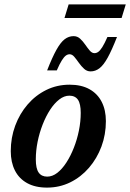

<svg xmlns="http://www.w3.org/2000/svg" viewBox="-20 -842 592 874"><path d="M297 -456.5Q350.5 -456.5 387.2 -436Q424 -415.5 443 -378.2Q462 -341 462 -290.5Q462 -229.5 441.8 -175Q421.5 -120.5 385 -78.2Q348.5 -36 299.8 -12Q251 12 194 12Q140.5 12 103.5 -8.5Q66.5 -29 47.8 -66.2Q29 -103.5 29 -154Q29 -215 49.2 -269.8Q69.5 -324.5 105.8 -366.5Q142 -408.5 190.8 -432.5Q239.5 -456.5 297 -456.5ZM195 -38Q218.5 -38 240.8 -55.2Q263 -72.5 282.2 -102.2Q301.5 -132 316.2 -169.5Q331 -207 339.2 -247.8Q347.5 -288.5 347.5 -328Q347.5 -369.5 334.8 -388Q322 -406.5 295.5 -406.5Q272 -406.5 249.8 -389.2Q227.5 -372 208.2 -342.5Q189 -313 174.2 -275.2Q159.5 -237.5 151.2 -196.8Q143 -156 143 -116.5Q143 -75 156 -56.5Q169 -38 195 -38ZM512.5 -673.5Q489 -613.5 470 -579.2Q451 -545 432.5 -531Q414 -517 392.5 -517Q375.5 -517 362.8 -528.8Q350 -540.5 339.2 -555.8Q328.5 -571 318.5 -583Q308.5 -595 297 -595Q288 -595 279.8 -589Q271.5 -583 261.5 -567.2Q251.5 -551.5 238.5 -521.5H194.5Q218 -581.5 237 -615.5Q256 -649.5 274.5 -663.5Q293 -677.5 315 -677.5Q332 -677.5 344.8 -665.8Q357.5 -654 368 -638.8Q378.5 -623.5 388.5 -611.8Q398.5 -600 410 -600Q419 -600 427.2 -605.8Q435.5 -611.5 445.5 -627.2Q455.5 -643 469 -673.5ZM273.5 -760 292.5 -822H552.5L533.5 -760Z"/></svg>

Font: Newsreader 16pt 16pt SemiBold
Style: Italic
Weight: 600
Italic angle: -17°
Version: Version 1.003